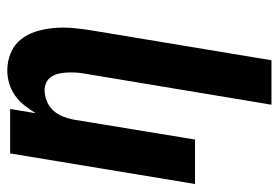

<svg xmlns="http://www.w3.org/2000/svg" viewBox="-142 -426 783 540"><g transform="rotate(-90 250.0 -156.5)"><path d="M225 215 313 -314Q315 -325 315.5 -337Q316 -349 315.5 -360.5Q315 -372 312.5 -383Q310 -394 304 -403.5Q298 -413 288 -418Q278 -423 266 -423Q251 -423 235.5 -417Q220 -411 209 -399Q198 -387 192 -372Q186 -357 183 -341L127 0H2L88 -520H213L201 -448Q211 -464 223 -479.5Q235 -495 250.5 -506Q266 -517 284.5 -522.5Q303 -528 321 -528Q347 -528 370 -518.5Q393 -509 408 -490.5Q423 -472 430.5 -448.5Q438 -425 440.5 -399.5Q443 -374 441 -348Q439 -322 435 -297L350 215Z"/></g></svg>

Font: Iosevka Extrabold Oblique
Style: Regular
Weight: 800
Italic angle: -9°
Monospace: yes
Designer: Belleve Invis
Foundry: Belleve Invis
Version: Version 32.5.0; ttfautohint (v1.8.4)